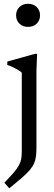

<svg xmlns="http://www.w3.org/2000/svg" viewBox="-20 -735 287 1014"><path d="M128 -593Q100 -593 82.5 -610.2Q65 -627.5 65 -654Q65 -680.5 82.5 -697.8Q100 -715 128 -715Q156 -715 173.8 -697.8Q191.5 -680.5 191.5 -654Q191.5 -627.5 173.8 -610.2Q156 -593 128 -593ZM95 -351.5Q89.5 -357 77.2 -364.5Q65 -372 49.5 -379.5Q34 -387 18.5 -392V-410L164 -450.5H176L172.5 -364V41Q172.5 69.5 170 90Q167.5 110.5 159.8 128Q152 145.5 136.5 163.8Q121 182 94.8 204.8Q68.5 227.5 29 259.5L3 230Q34 198.5 52.5 176.5Q71 154.5 80.2 137.2Q89.5 120 92.2 103.2Q95 86.5 95 64.5Z"/></svg>

Font: Newsreader 16pt 16pt
Style: Regular
Weight: 400
Version: Version 1.003